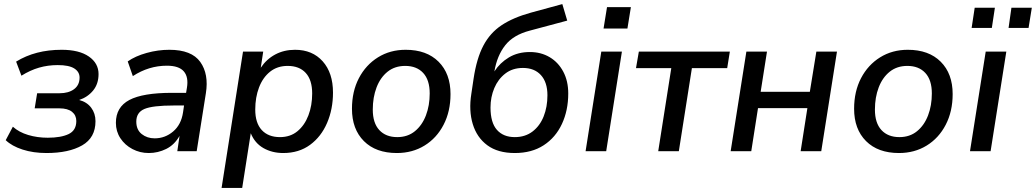

<svg xmlns="http://www.w3.org/2000/svg" viewBox="-20 -741 5077 941"><path d="M208 9Q143 9 90.5 -8Q38 -25 8 -54L43 -120Q73 -93 118 -79.5Q163 -66 214 -66Q279 -66 316.5 -84Q354 -102 354 -148Q354 -176 333 -193Q312 -210 271 -210H150L162 -284H272Q316 -284 343 -304Q370 -324 370 -361Q370 -389 344 -405.5Q318 -422 263 -422Q215 -422 171.5 -409.5Q128 -397 85 -370L59 -439Q153 -497 282 -497Q368 -497 415.5 -464Q463 -431 463 -378Q463 -330 436.5 -297.5Q410 -265 368 -251Q406 -241 427 -213Q448 -185 448 -147Q448 -66 382.5 -28.5Q317 9 208 9Z M709 9Q666 9 629 -10.5Q592 -30 570 -63.5Q548 -97 548 -139Q548 -216 614 -251Q680 -286 823 -286H892L896 -310Q905 -363 881 -391Q857 -419 798 -419Q709 -419 631 -368L606 -440Q643 -466 698.5 -481.5Q754 -497 810 -497Q919 -497 961.5 -437.5Q1004 -378 989 -284L944 0H849L860 -75Q835 -31 794.5 -11Q754 9 709 9ZM738 -63Q789 -63 828.5 -96.5Q868 -130 877 -190L882 -224H832Q728 -224 688 -207Q648 -190 648 -145Q648 -105 674.5 -84Q701 -63 738 -63Z M1066 180 1171 -488H1270L1258 -409Q1286 -451 1329 -474Q1372 -497 1426 -497Q1511 -497 1561.5 -440.5Q1612 -384 1612 -287Q1612 -206 1583 -138.5Q1554 -71 1499.5 -31Q1445 9 1368 9Q1314 9 1271.5 -15Q1229 -39 1209 -88L1167 180ZM1352 -69Q1403 -69 1438 -98Q1473 -127 1491.5 -175.5Q1510 -224 1510 -283Q1510 -349 1478.5 -383.5Q1447 -418 1390 -418Q1339 -418 1303.5 -389.5Q1268 -361 1249.5 -312.5Q1231 -264 1231 -204Q1231 -138 1263 -103.5Q1295 -69 1352 -69Z M1925 9Q1822 9 1763.5 -49.5Q1705 -108 1705 -208Q1705 -293 1739 -358Q1773 -423 1832.5 -460Q1892 -497 1968 -497Q2071 -497 2129.5 -438.5Q2188 -380 2188 -280Q2188 -195 2154 -129.5Q2120 -64 2060.5 -27.5Q2001 9 1925 9ZM1927 -69Q1978 -69 2013.5 -98Q2049 -127 2067.5 -175.5Q2086 -224 2086 -283Q2086 -349 2054 -383.5Q2022 -418 1966 -418Q1915 -418 1879.5 -389.5Q1844 -361 1825.5 -312.5Q1807 -264 1807 -204Q1807 -138 1839 -103.5Q1871 -69 1927 -69Z M2503 9Q2420 9 2368.5 -29Q2317 -67 2297 -133Q2277 -199 2290 -281L2301 -355Q2316 -455 2349 -517.5Q2382 -580 2438.5 -617.5Q2495 -655 2582 -679L2736 -721L2760 -640L2577 -591Q2496 -570 2456 -519Q2416 -468 2403 -391Q2430 -433 2474 -459.5Q2518 -486 2577 -486Q2631 -486 2673.5 -461Q2716 -436 2740.5 -390Q2765 -344 2765 -283Q2765 -200 2734 -133.5Q2703 -67 2644.5 -29Q2586 9 2503 9ZM2503 -69Q2554 -69 2590 -96.5Q2626 -124 2644.5 -170.5Q2663 -217 2663 -274Q2663 -338 2631 -373Q2599 -408 2543 -408Q2492 -408 2456.5 -380.5Q2421 -353 2402.5 -309Q2384 -265 2384 -214Q2384 -140 2415.5 -104.5Q2447 -69 2503 -69Z M2938 -601 2955 -706H3072L3055 -601ZM2850 0 2927 -488H3028L2951 0Z M3206 0 3270 -407H3097L3111 -488H3557L3544 -407H3371L3307 0Z M3561 0 3638 -488H3739L3708 -291H3949L3981 -488H4082L4005 0H3904L3937 -211H3695L3662 0Z M4386 9Q4283 9 4224.5 -49.5Q4166 -108 4166 -208Q4166 -293 4200 -358Q4234 -423 4293.5 -460Q4353 -497 4429 -497Q4532 -497 4590.5 -438.5Q4649 -380 4649 -280Q4649 -195 4615 -129.5Q4581 -64 4521.5 -27.5Q4462 9 4386 9ZM4388 -69Q4439 -69 4474.5 -98Q4510 -127 4528.5 -175.5Q4547 -224 4547 -283Q4547 -349 4515 -383.5Q4483 -418 4427 -418Q4376 -418 4340.5 -389.5Q4305 -361 4286.5 -312.5Q4268 -264 4268 -204Q4268 -138 4300 -103.5Q4332 -69 4388 -69Z M4734 0 4811 -488H4912L4835 0ZM4923 -604 4937 -703H5037L5021 -604ZM4742 -604 4757 -703H4856L4841 -604Z"/></svg>

Font: Nunito Sans SemiBold
Style: Italic
Weight: 600
Italic angle: -9°
Designer: Vernon Adams
Foundry: Vernon Adams
Version: Version 3.006; ttfautohint (v1.8.3)